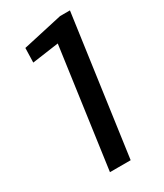

<svg xmlns="http://www.w3.org/2000/svg" viewBox="-179 -773 718 843"><g transform="rotate(-30 180.0 -351.5)"><path d="M225 0H120L204 -604L69 -585L71 -658L273 -703H323Z"/></g></svg>

Font: Pathway Extreme 8pt Thin 12pt Medium
Style: Italic
Weight: 500
Italic angle: -8°
Version: Version 1.001;gftools[0.9.26]